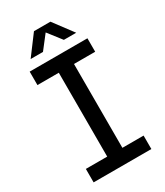

<svg xmlns="http://www.w3.org/2000/svg" viewBox="-216 -966 901 1051"><g transform="rotate(-30 234.5 -440.0)"><path d="M52 0V-85H187V-615H52V-700H417V-615H283V-85H417V0ZM91 -757 183 -880H287L379 -757H301L235 -842L169 -757Z"/></g></svg>

Font: MuseoModerno Thin
Style: Regular
Weight: 400
Version: Version 1.003